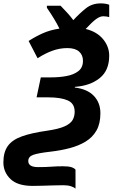

<svg xmlns="http://www.w3.org/2000/svg" viewBox="-59 -887 675 1134"><path d="M387 227Q380 220 361.5 213.5Q343 207 316 207Q290 207 256.5 208Q223 209 190.5 210Q158 211 134 211Q45 211 3 170.5Q-39 130 -39 72Q-39 12 -13 -24.5Q13 -61 70 -81.5Q127 -102 219 -115Q288 -125 323 -141Q358 -157 370 -178.5Q382 -200 382 -227Q382 -276 341 -294Q300 -312 226 -312H157L182 -430H244Q292 -430 334.5 -438Q377 -446 404 -467Q431 -488 431 -528Q431 -562 408 -582.5Q385 -603 339 -603Q293 -603 249.5 -587Q206 -571 163 -543L110 -645Q152 -672 195 -691Q238 -710 292 -718Q268 -768 218 -841V-853H299Q322 -829 339.5 -810Q357 -791 374 -768Q412 -809 448.5 -838Q485 -867 536 -867Q565 -867 586 -859V-786Q578 -788 570 -789.5Q562 -791 551 -791Q532 -791 509 -774.5Q486 -758 447 -716Q513 -700 549.5 -656Q586 -612 586 -558Q586 -470 529 -425Q472 -380 383 -374V-370Q457 -361 495.5 -320.5Q534 -280 534 -218Q534 -157 511 -116.5Q488 -76 447 -51Q406 -26 352.5 -12Q299 2 238 9Q167 17 137.5 27.5Q108 38 108 64Q108 100 166 100Q212 100 243.5 97.5Q275 95 313 95Q346 95 363 100.5Q380 106 387 115Z"/></svg>

Font: BC Sans
Style: Bold Italic
Weight: 700
Italic angle: -12°
Designer: Monotype Design Team
Province of B.C.
Foundry: Monotype Imaging Inc.
Version: Version 2.000;GOOG;noto-source:20170915:90ef993387c0